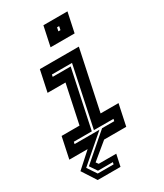

<svg xmlns="http://www.w3.org/2000/svg" viewBox="-230 -839 953 1113"><g transform="rotate(-30 246.0 -283.0)"><path d="M80.5 184.5 19.5 90 119.5 0H-3L27 -141.5H147L201.5 -398.5H81.5L111.5 -540H372.5L288 -141.5H408L378 0H230L121 90L132.5 106H250L233 184.5ZM99.5 152H205.5L208.5 138.5H109L76 90L252.5 -63H334L337 -77H206L291 -478H156.5L153.5 -464H274L192 -77H71.5L68.5 -63H235L58 90ZM228.5 -618.5 256.5 -750H417.5L389.5 -618.5ZM314 -676H328L333 -700H319Z"/></g></svg>

Font: Tourney Thin
Style: Italic
Weight: 100
Italic angle: -12°
Designer: Tyler Finck
Foundry: Etcetera Type Co
Version: Version 1.015